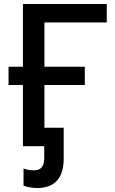

<svg xmlns="http://www.w3.org/2000/svg" viewBox="-20 -734 579 964"><path d="M167 210C260.3 210 299.8 153.3 299.8 63V-92.8H203.1V-307.1H405.8V-398.9H203.1V-621.1H516.1V-713.9H95.2V-398.9H22.9V-307.1H95.2V0H202.1V60.1C202.1 105.5 181.6 121.1 150.9 121.1C129.4 121.1 112.3 117.7 98.1 111.8V198.2C113.8 204.6 140.1 210 167 210Z"/></svg>

Font: Noto Reveo Sans
Style: Regular
Weight: 500
Designer: Monotype Design Team
Foundry: Monotype Imaging Inc.
Version: Version 2.007